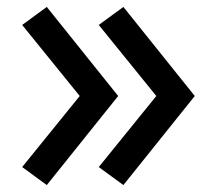

<svg xmlns="http://www.w3.org/2000/svg" viewBox="-20 -527 619 554"><path d="M321 -250 115 7 44 -45 210 -250 44 -455 115 -507ZM542 -250 336 7 265 -45 431 -250 265 -455 336 -507Z"/></svg>

Font: NT Somic Medium
Style: Regular
Weight: 500
Designer: Ravid Balaliev — lead type designer, mastering
Michael Voronin — secret advisor, marketing
Ivan Kovalenko — best boy
Foundry: NT Type
Version: Version 0.7